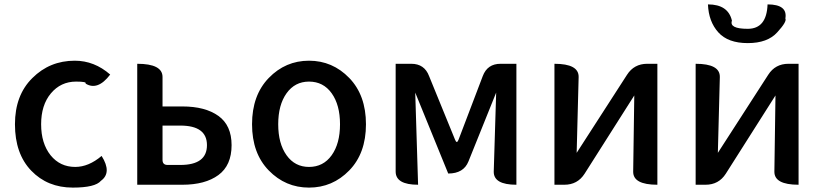

<svg xmlns="http://www.w3.org/2000/svg" viewBox="-20 -840 3738 873"><path d="M311 13Q196 13 122 -64Q48 -141 48 -275Q48 -407 127 -485Q206 -564 320 -564Q409 -564 481 -501Q424 -426 369 -460Q376 -469 326 -469Q256 -469 211 -415Q167 -362 167 -275Q167 -188 210 -134Q253 -81 322 -81Q383 -81 442 -131Q490 -55 439 -18Q413 13 311 13Z M604 0V-550Q719 -550 719 -490V-356H809Q913 -356 973 -313Q1033 -270 1033 -180Q1033 -88 973 -44Q913 0 809 0ZM719 -113Q719 -90 742 -90H800Q921 -90 921 -180Q921 -269 800 -269H719Z M1568 -65Q1492 13 1385 13Q1278 13 1202 -65Q1126 -143 1126 -275Q1126 -407 1202 -485.5Q1278 -564 1385 -564Q1492 -564 1568 -485.5Q1644 -407 1644 -275Q1644 -143 1568 -65ZM1385 -81Q1450 -81 1488 -134Q1526 -187 1526 -275Q1526 -363 1488 -416Q1450 -469 1385 -469Q1321 -469 1283 -416Q1245 -363 1245 -275Q1245 -187 1283 -134Q1321 -81 1385 -81Z M1881 0Q1779 0 1779 -60V-550H1850Q1910 -550 1931 -494L2049 -205Q2057 -184 2065 -205L2175 -494Q2196 -550 2256 -550H2328V0Q2224 0 2225 -60L2236 -419L2110 -106Q2088 -51 2018 -51L1868 -419L1881 0Z M2501 0V-550Q2612 -550 2611 -490L2602 -145L2831 -500Q2863 -550 2923 -550H2969V0Q2858 0 2859 -60L2864 -406L2638 -50Q2606 0 2546 0Z M3143 0V-550Q3254 -550 3253 -490L3244 -145L3473 -500Q3505 -550 3565 -550H3611V0Q3500 0 3501 -60L3506 -406L3280 -50Q3248 0 3188 0ZM3199 -820Q3291 -820 3308 -746Q3295 -709 3380 -709Q3466 -709 3470 -820Q3562 -820 3551 -756Q3559 -742 3514 -693Q3470 -644 3380 -644Q3290 -644 3246 -693Q3202 -742 3199 -820Z"/></svg>

Font: Swei Half Moon CJK SC
Style: Medium
Weight: 500
Version: Version 2.071